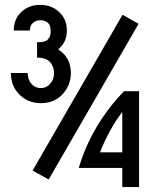

<svg xmlns="http://www.w3.org/2000/svg" viewBox="-20 -762 626 782"><path d="M92.8 -464.8Q92.8 -439.5 106 -422.9Q122.1 -403.3 146.5 -403.3Q170.4 -403.3 186.5 -423.3Q200.2 -439.9 200.2 -464.8Q200.2 -490.2 184.1 -508.8Q168 -527.3 130.9 -527.3V-589.8Q163.1 -589.8 173.3 -599.6Q186.5 -612.3 186.5 -634.3Q186.5 -658.7 175.8 -668.5Q162.6 -679.7 144.5 -679.7Q126 -679.7 113.3 -668Q101.6 -657.2 101.6 -637.7H36.1Q36.1 -683.6 65.9 -712.4Q96.7 -742.2 143.6 -742.2Q190.4 -742.2 221.7 -712.4Q252.4 -683.1 252.4 -637.7Q252.4 -589.4 216.8 -561Q268.6 -527.8 268.6 -464.8Q268.6 -416 236.3 -379.9Q202.1 -341.8 146.5 -341.8Q92.3 -341.8 56.2 -379.9Q24.4 -413.6 24.4 -464.8ZM478 0V-78.1H300.8Q353.5 -254.4 485.4 -390.6H546.4V0ZM478 -141.6V-305.7Q425.8 -238.3 387.2 -141.6ZM479 -701.7 544.4 -665 178.2 -30.8 112.8 -67.4Z"/></svg>

Font: Consola Mono
Style: Book
Weight: 400
Monospace: yes
Version: Version 2.001